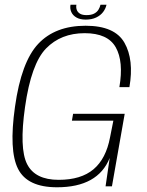

<svg xmlns="http://www.w3.org/2000/svg" viewBox="-20 -789 622 813"><path d="M221.5 4Q394.5 4 444.5 -120L427 0H454L508 -307H289.5L284.5 -278H460L446 -207.5Q429 -117 376 -72.2Q323 -27.5 228.5 -27.5Q128.5 -27.5 94.8 -94Q61 -160.5 86 -336Q112 -519 175 -583.8Q238 -648.5 338.5 -648.5Q436.5 -648.5 470.2 -588.5Q504 -528.5 485.5 -420H528Q548 -536 507 -608Q466 -680 342.5 -680Q214 -680 142 -603.5Q70 -527 43.5 -337Q17 -151.5 56.5 -73.8Q96 4 221.5 4ZM343 -706Q368.5 -706 387 -714.8Q405.5 -723.5 416.5 -738Q427.5 -752.5 431 -769H405.5Q403 -758 396.8 -747.8Q390.5 -737.5 378.2 -731.2Q366 -725 346.5 -725Q328.5 -725 318.5 -731.2Q308.5 -737.5 305 -747.5Q301.5 -757.5 303.5 -769H278.5Q275.5 -752.5 282 -738Q288.5 -723.5 303.8 -714.8Q319 -706 343 -706Z"/></svg>

Font: Anybody UltraCondensed Thin ExtraLight
Style: Italic
Weight: 250
Italic angle: -10°
Version: Version 1.111